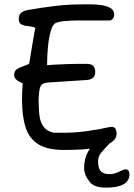

<svg xmlns="http://www.w3.org/2000/svg" viewBox="-20 -698 614 881"><path d="M272 -10Q198 -10 156 -36Q114 -62 97.5 -113.5Q81 -165 81 -241Q81 -276 84 -316Q45 -331 45 -353Q45 -372 57.5 -380.5Q70 -389 86.5 -394Q103 -399 114 -406Q116 -418 120 -442.5Q124 -467 128.5 -494.5Q133 -522 137 -543.5Q141 -565 142 -570Q131 -576 112.5 -577.5Q94 -579 80 -585Q66 -591 66 -610Q66 -630 77 -639.5Q88 -649 113 -653Q177 -664 236 -671Q295 -678 359 -678Q373 -678 397 -678Q421 -678 445.5 -674.5Q470 -671 487 -661Q504 -651 504 -631Q504 -620 497.5 -612Q491 -604 483 -604H333Q329 -604 311 -603.5Q293 -603 272 -601Q251 -599 237 -593Q222 -587 213 -556Q204 -525 200 -482.5Q196 -440 196 -399Q209 -400 235 -401.5Q261 -403 289.5 -404Q318 -405 337 -405H377Q400 -405 408.5 -395Q417 -385 417 -368Q417 -334 379 -331L210 -320Q182 -319 172.5 -310.5Q163 -302 160 -279Q158 -260 157.5 -250Q157 -240 157 -232Q158 -225 158 -219.5Q158 -214 158 -210Q158 -187 162 -161.5Q166 -136 180.5 -116Q195 -96 226 -89H277Q327 -89 383.5 -97Q440 -105 483 -115Q485 -116 488 -116Q491 -116 492 -116Q506 -116 510.5 -106Q515 -96 515 -84Q515 -39 424 -21Q392 -14 351 -12Q310 -10 272 -10ZM466 163Q412 163 392 137Q366 105 366 73Q366 31 383 0Q400 -31 423 -48.5Q446 -66 463 -67H471Q479 -67 485.5 -66Q492 -65 492 -60Q492 -53 487.5 -46Q483 -39 469 -25Q458 -14 444 3Q430 20 430 42Q430 75 443 88Q456 101 480 101Q500 101 513.5 95.5Q527 90 535 86Q550 79 555 79Q574 79 574 101Q574 163 466 163Z"/></svg>

Font: Fuzzy Bubbles
Style: Regular
Weight: 400
Designer: Robert E. Leuschke
Foundry: Robert E. Leuschke
Version: Version 1.010; ttfautohint (v1.8.3)